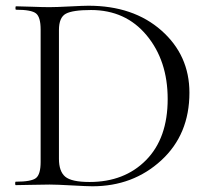

<svg xmlns="http://www.w3.org/2000/svg" viewBox="-20 -647 731 671"><path d="M303 4Q284 4 231 1Q178 -2 153 -2Q130 -2 89.5 -1Q49 0 35 0Q33 0 33 -6Q33 -12 35 -12Q90 -12 106 -25Q122 -38 122 -81V-544Q122 -587 106 -600Q90 -613 36 -613Q34 -613 34 -619Q34 -625 36 -625Q51 -625 90.5 -623.5Q130 -622 153 -622Q176 -622 224 -624.5Q272 -627 289 -627Q446 -627 544 -540.5Q642 -454 642 -323Q642 -177 543.5 -86.5Q445 4 303 4ZM293 -11Q415 -11 490.5 -87.5Q566 -164 566 -301Q566 -435 492.5 -523.5Q419 -612 298 -612Q234 -612 210 -599Q186 -586 186 -542V-92Q186 -48 208 -29.5Q230 -11 293 -11Z"/></svg>

Font: Cormorant SC
Style: Regular
Weight: 400
Designer: Christian Thalmann (Catharsis Fonts)
Version: Version 1.000;PS 002.000;hotconv 1.0.88;makeotf.lib2.5.64775